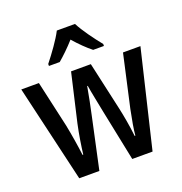

<svg xmlns="http://www.w3.org/2000/svg" viewBox="-136 -885 953 1004"><g transform="rotate(-20 340.5 -383.0)"><path d="M390 -766H289C268 -724 222 -661 187 -617V-606H247C273 -628 308 -661 340 -697C371 -661 404 -629 433 -606H493V-617C458 -660 413 -721 390 -766ZM372 -283 430 0H543L672 -540H575L510 -249C499 -196 489 -139 487 -109H483C477 -165 465 -231 456 -271L396 -540H286L224 -272C212 -217 202 -152 197 -109H193C187 -159 176 -227 165 -282L107 -540H9L135 0H247L308 -283C317 -323 332 -398 339 -439H342C348 -400 364 -325 372 -283Z"/></g></svg>

Font: Noto Sans Tamil Condensed Medium
Style: Regular
Weight: 500
Width: 3
Designer: Jelle Bosma - Monotype Design Team
Foundry: Monotype Imaging Inc.
Version: Version 2.004